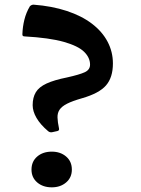

<svg xmlns="http://www.w3.org/2000/svg" viewBox="-20 -792 606 823"><path d="M202 -225Q193 -224 186 -230Q153 -258 136.5 -286.5Q120 -315 120 -341Q120 -374 133.5 -396.5Q147 -419 179.5 -434Q212 -449 267 -460Q321 -472 343.5 -482.5Q366 -493 366 -515Q366 -545 340.5 -570Q315 -595 253.5 -612.5Q192 -630 85 -636Q75 -636 76 -646Q77 -677 84.5 -707.5Q92 -738 108 -765Q115 -772 124 -772Q203 -766 266.5 -745Q330 -724 374 -690.5Q418 -657 441 -613.5Q464 -570 464 -520Q464 -460 434.5 -426Q405 -392 332 -371Q290 -359 267.5 -347.5Q245 -336 235.5 -322Q226 -308 226.5 -288.5Q227 -269 233 -241Q235 -232 225 -230ZM202 11Q164 11 139.5 -10Q115 -31 115 -65Q115 -100 139.5 -121Q164 -142 202 -142Q239 -142 263.5 -121Q288 -100 288 -65Q288 -31 263.5 -10Q239 11 202 11Z"/></svg>

Font: Hahmlet SemiBold
Style: Regular
Weight: 600
Version: Version 1.002